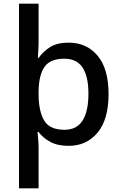

<svg xmlns="http://www.w3.org/2000/svg" viewBox="-20 -780 660 1040"><path d="M568 -270Q568 -133 508.5 -61.5Q449 10 352 10Q291 10 251.5 -12Q212 -34 189 -65H183Q184 -57 185.5 -41.5Q187 -26 188 -10Q189 6 189 17V240H83V-760H189V-546Q189 -529 187.5 -505Q186 -481 185 -467H190Q213 -501 251.5 -525Q290 -549 352 -549Q449 -549 508.5 -478.5Q568 -408 568 -270ZM459 -272Q459 -367 427 -414.5Q395 -462 328 -462Q253 -462 222 -419Q191 -376 189 -289V-271Q189 -178 219 -127.5Q249 -77 329 -77Q396 -77 427.5 -127.5Q459 -178 459 -272Z"/></svg>

Font: Noto Sans Tangsa Medium
Style: Regular
Weight: 500
Version: Version 1.504